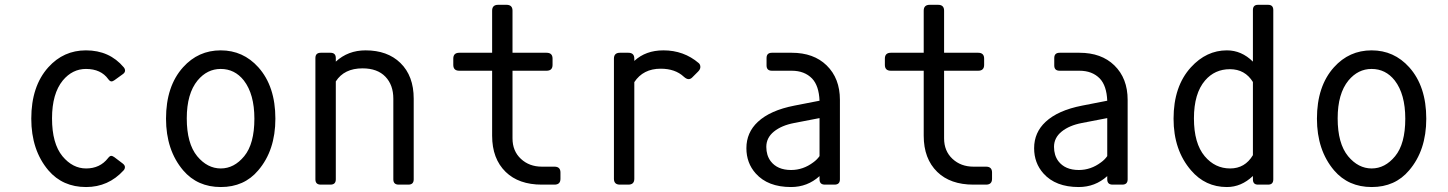

<svg xmlns="http://www.w3.org/2000/svg" viewBox="-20 -752 5899 782"><path d="M330.6 9.8Q235.4 9.8 177.2 -58.1Q107.4 -140.6 107.4 -268.6Q107.4 -400.9 176.8 -478Q238.8 -546.9 330.1 -546.9Q425.8 -546.9 483.9 -478Q489.3 -471.7 489.3 -464.4Q489.3 -456.5 480.5 -450.2L446.8 -425.8Q439.5 -420.4 433.6 -420.4Q427.2 -420.9 420.9 -429.7Q391.1 -471.2 330.1 -471.2Q274.9 -471.2 235.8 -424.3Q191.9 -370.6 191.9 -270Q191.9 -167.5 234.4 -115.7Q275.9 -65.9 330.6 -65.9Q387.2 -65.9 419.9 -107.9Q427.2 -117.2 432.6 -117.2Q438.5 -117.2 445.8 -111.8L480 -85.9Q488.8 -79.1 488.8 -71.5Q488.8 -64 483.4 -58.1Q421.4 9.8 330.6 9.8Z M974.6 -115.7Q1016.1 -166 1016.1 -268.6Q1016.1 -368.7 973.1 -424.3Q936 -471.2 878.9 -471.2Q823.7 -471.2 784.7 -424.3Q740.7 -370.6 740.7 -270Q740.7 -167.5 783.2 -115.7Q824.7 -65.9 879.2 -65.9Q933.6 -65.9 974.6 -115.7ZM726.1 -58.1Q656.2 -140.6 656.2 -268.6Q656.2 -400.9 725.6 -478Q787.6 -546.9 878.9 -546.9Q970.2 -546.9 1032.2 -478Q1101.6 -400.4 1101.6 -268.6Q1101.6 -139.6 1031.7 -58.1Q974.6 9.8 879.4 9.8Q784.2 9.8 726.1 -58.1Z M1286.6 0Q1264.6 0 1264.6 -21.5V-515.6Q1264.6 -537.1 1286.6 -537.1H1325.7Q1347.7 -537.1 1347.7 -515.6V-501Q1397.5 -546.9 1468.8 -546.9Q1558.1 -546.9 1610.8 -495.6Q1665 -442.9 1665 -350.1V-21.5Q1665 0 1643.1 0H1604Q1582 0 1582 -21.5V-350.1Q1582 -405.8 1549.8 -439.5Q1517.1 -473.6 1456.5 -473.6Q1381.8 -473.6 1347.7 -420.4V-21.5Q1347.7 0 1325.7 0Z M2187 0Q2092.8 0 2039.6 -51.8Q1984.4 -105.5 1984.4 -199.2V-463.9H1850.6Q1826.2 -463.9 1826.2 -487.8V-513.2Q1826.2 -537.1 1850.6 -537.1H1984.4V-708.5Q1984.4 -732.4 2008.8 -732.4H2043Q2067.4 -732.4 2067.4 -708.5V-537.1H2206.1Q2230.5 -537.1 2230.5 -513.2V-487.8Q2230.5 -463.9 2206.1 -463.9H2067.4V-188.5Q2067.4 -136.7 2101.6 -105Q2135.7 -73.2 2187 -73.2H2238.3Q2262.7 -73.2 2262.7 -49.3V-23.9Q2262.7 0 2238.3 0Z M2504.9 0Q2480.5 0 2480.5 -23.9V-513.2Q2480.5 -537.1 2504.9 -537.1H2539.1Q2563.5 -537.1 2563.5 -513.2V-503.9Q2609.9 -546.9 2682.1 -546.9Q2765.1 -546.9 2825.7 -495.1Q2832.5 -489.3 2832.5 -479Q2832.5 -469.7 2823.2 -460.4L2799.3 -436.5Q2792.5 -429.7 2784.7 -429.7Q2775.9 -429.7 2765.1 -439.5Q2730 -472.2 2670.9 -472.2Q2599.6 -472.2 2563.5 -417.5V-23.9Q2563.5 0 2539.1 0Z M3339.8 0Q3317.9 0 3317.9 -21.5V-34.7Q3268.6 9.8 3201.7 9.8Q3107.4 9.8 3058.1 -45.4Q3020 -87.9 3020 -148.4Q3020 -212.4 3066.9 -255.9Q3117.2 -302.7 3215.3 -321.8L3317.9 -341.8Q3315.4 -402.8 3287.6 -432.1Q3256.8 -463.9 3204.6 -463.9H3124Q3102.1 -463.9 3102.1 -485.4V-515.6Q3102.1 -537.1 3124 -537.1H3204.6Q3293.9 -537.1 3346.7 -485.8Q3400.9 -433.1 3400.9 -345.2V-21.5Q3400.9 0 3378.9 0ZM3118.7 -95.7Q3146 -59.6 3202.1 -59.6Q3251 -59.6 3292.5 -90.8Q3307.6 -101.6 3317.9 -116.2V-271L3214.4 -251Q3163.1 -241.2 3132.1 -216.1Q3101.1 -190.9 3101.1 -153.8Q3101.1 -119.6 3118.7 -95.7Z M3944.8 0Q3850.6 0 3797.4 -51.8Q3742.2 -105.5 3742.2 -199.2V-463.9H3608.4Q3584 -463.9 3584 -487.8V-513.2Q3584 -537.1 3608.4 -537.1H3742.2V-708.5Q3742.2 -732.4 3766.6 -732.4H3800.8Q3825.2 -732.4 3825.2 -708.5V-537.1H3963.9Q3988.3 -537.1 3988.3 -513.2V-487.8Q3988.3 -463.9 3963.9 -463.9H3825.2V-188.5Q3825.2 -136.7 3859.4 -105Q3893.6 -73.2 3944.8 -73.2H3996.1Q4020.5 -73.2 4020.5 -49.3V-23.9Q4020.5 0 3996.1 0Z M4511.7 0Q4489.7 0 4489.7 -21.5V-34.7Q4440.4 9.8 4373.5 9.8Q4279.3 9.8 4230 -45.4Q4191.9 -87.9 4191.9 -148.4Q4191.9 -212.4 4238.8 -255.9Q4289.1 -302.7 4387.2 -321.8L4489.7 -341.8Q4487.3 -402.8 4459.5 -432.1Q4428.7 -463.9 4376.5 -463.9H4295.9Q4273.9 -463.9 4273.9 -485.4V-515.6Q4273.9 -537.1 4295.9 -537.1H4376.5Q4465.8 -537.1 4518.6 -485.8Q4572.8 -433.1 4572.8 -345.2V-21.5Q4572.8 0 4550.8 0ZM4290.5 -95.7Q4317.9 -59.6 4374 -59.6Q4422.9 -59.6 4464.4 -90.8Q4479.5 -101.6 4489.7 -116.2V-271L4386.2 -251Q4335 -241.2 4304 -216.1Q4272.9 -190.9 4272.9 -153.8Q4272.9 -119.6 4290.5 -95.7Z M5103.5 0Q5083 0 5083 -21.5V-35.2Q5035.6 9.8 4977.1 9.8Q4889.2 9.8 4831.1 -58.1Q4759.8 -140.6 4759.8 -268.6Q4759.8 -400.4 4830.6 -478Q4893.6 -546.9 4977.1 -546.9Q5036.6 -546.9 5083 -501V-710.9Q5083 -732.4 5103.5 -732.4H5145Q5166 -732.4 5166 -710.9V-21.5Q5166 0 5145 0ZM5083 -418Q5050.8 -470.2 4989.3 -470.2Q4927.7 -470.2 4888.2 -424.3Q4842.8 -371.6 4842.8 -269.8Q4842.8 -168 4886.7 -115.7Q4928.7 -65.9 4990.2 -65.9Q5050.8 -65.9 5083 -120.1Z M5662.1 -115.7Q5703.6 -166 5703.6 -268.6Q5703.6 -368.7 5660.6 -424.3Q5623.5 -471.2 5566.4 -471.2Q5511.2 -471.2 5472.2 -424.3Q5428.2 -370.6 5428.2 -270Q5428.2 -167.5 5470.7 -115.7Q5512.2 -65.9 5566.7 -65.9Q5621.1 -65.9 5662.1 -115.7ZM5413.6 -58.1Q5343.8 -140.6 5343.8 -268.6Q5343.8 -400.9 5413.1 -478Q5475.1 -546.9 5566.4 -546.9Q5657.7 -546.9 5719.7 -478Q5789.1 -400.4 5789.1 -268.6Q5789.1 -139.6 5719.2 -58.1Q5662.1 9.8 5566.9 9.8Q5471.7 9.8 5413.6 -58.1Z"/></svg>

Font: Simply Mono
Style: Book
Weight: 400
Designer: Wojciech Kalinowski "wmk69" (wmk69@o2.pl)
Foundry: Wojciech Kalinowski "wmk69" (wmk69@o2.pl)
Version: Version 1.0.0